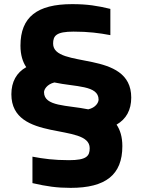

<svg xmlns="http://www.w3.org/2000/svg" viewBox="-20 -734 691 929"><path d="M79 -513C79 -468 90 -434 107 -409C60 -383 35 -338 35 -278C35 -43 414 -142 414 -17C414 21 399 41 314 41C240 41 190 34 137 24V152C207 168 255 175 322 175C491 175 572 112 572 -27C572 -72 561 -106 544 -131C591 -158 615 -202 615 -262C615 -497 237 -398 237 -523C237 -561 252 -581 336 -581C409 -581 461 -574 514 -564V-691C451 -706 403 -714 329 -714C160 -714 79 -652 79 -513ZM193 -288C193 -301 207 -326 243 -335C345 -313 457 -322 457 -252C457 -238 443 -213 407 -205C305 -226 193 -218 193 -288Z"/></svg>

Font: LT Wave Alt Black
Style: Regular
Weight: 900
Designer: Daniel Lyons
Version: Version 2.5 (Glyphs App)